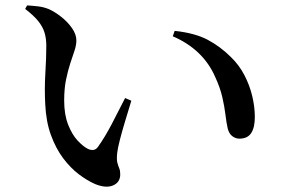

<svg xmlns="http://www.w3.org/2000/svg" viewBox="-20 -710 1040 709"><path d="M332 -30Q302 -43 271 -66.5Q240 -90 213 -126Q186 -162 168 -211.5Q150 -261 147 -326Q144 -383 147.5 -440Q151 -497 151 -541Q151 -569 144 -591Q137 -613 120 -633.5Q103 -654 73 -677L80 -690Q99 -689 120.5 -686.5Q142 -684 161 -676Q183 -666 206.5 -647.5Q230 -629 246 -606Q262 -583 262 -561Q262 -543 255 -522.5Q248 -502 239.5 -476Q231 -450 224 -416.5Q217 -383 217 -339Q217 -287 231.5 -250Q246 -213 266.5 -191Q287 -169 305 -160Q316 -155 325.5 -156.5Q335 -158 342 -168Q367 -203 392.5 -251.5Q418 -300 442 -348L465 -338Q454 -302 442.5 -264Q431 -226 423 -195Q415 -164 413 -147Q410 -121 413.5 -108.5Q417 -96 420.5 -88Q424 -80 424 -66Q424 -37 398 -25.5Q372 -14 332 -30ZM864 -198Q850 -198 838 -207Q826 -216 821 -235Q816 -257 812.5 -286.5Q809 -316 801 -351Q793 -386 775 -425Q753 -476 713.5 -514Q674 -552 618 -576L625 -596Q700 -588 747 -563Q794 -538 833 -499Q863 -470 882.5 -432.5Q902 -395 911.5 -355Q921 -315 921 -278Q921 -239 907.5 -218.5Q894 -198 864 -198Z"/></svg>

Font: Noto Serif KR SemiBold
Style: Regular
Weight: 600
Designer: Ryoko NISHIZUKA 西塚涼子 (kana & ideographs); Frank Grießhammer (Latin, Greek & Cyrillic); Wenlong ZHANG 张文龙 (bopomofo); San
Foundry: Adobe
Version: Version 2.003-H1;hotconv 1.1.1;makeotfexe 2.6.0